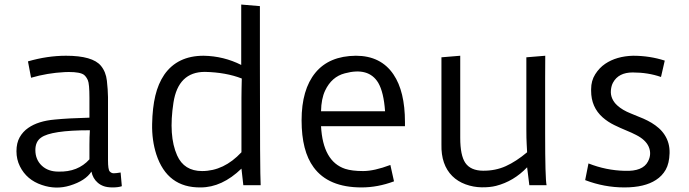

<svg xmlns="http://www.w3.org/2000/svg" viewBox="-20 -818 3042 848"><path d="M518.1 4.4Q502 9.8 478 9.8Q454.1 9.8 438.7 4.4Q423.3 -1 412.1 -10.7Q390.1 -29.3 383.8 -60.1Q357.4 -19.5 289.1 1.5Q227.5 20.5 165 -1Q97.7 -23.4 67.9 -83.5Q52.7 -113.8 52.7 -150.1Q52.7 -186.5 66.9 -211.7Q81.1 -236.8 104.5 -252.9Q148.4 -283.7 222.2 -290Q281.2 -295.9 375 -298.3V-386.2Q375 -448.2 367.9 -463.9Q360.8 -479.5 351.1 -487.3Q334.5 -500 283.7 -500L265.1 -499.5Q189 -495.6 117.2 -474.6L103.5 -546.9Q189 -571.8 271.5 -571.8Q389.2 -571.8 425.8 -527.3Q447.8 -500.5 452.1 -461.4Q456.5 -422.4 457 -389.2V-110.4Q457 -68.8 464.6 -60.8Q472.2 -52.7 482.2 -52.7Q492.2 -52.7 512.7 -56.2ZM375 -178.7Q375 -213.4 377 -242.7Q205.6 -242.7 161.1 -210Q136.2 -192.4 136.2 -155.3Q136.2 -112.8 165 -85.9Q192.9 -60.1 237.8 -60.1Q324.2 -57.6 375 -114.3Z M1046.4 -73.2Q960.4 9.8 866.2 9.8Q718.8 11.7 670.4 -136.2Q650.4 -198.7 651.9 -270.3Q653.3 -341.8 666 -395.3Q678.7 -448.7 705.6 -488.3Q763.7 -571.8 879.4 -571.8Q967.8 -570.3 1045.4 -531.2V-797.9L1127.9 -791V-533.2Q1127.9 -52.7 1131.3 0H1054.7ZM1047.9 -471.2Q978 -498.5 884.8 -500.5Q767.1 -500.5 746.1 -364.7Q723.6 -218.3 762.2 -131.8Q793 -62.5 872.6 -62.5Q968.8 -62.5 1046.4 -145.5V-385.7Q1046.4 -406.2 1046.9 -427Q1047.4 -447.8 1047.9 -471.2Z M1720.2 -17.1Q1648.4 9.8 1576.7 9.8Q1430.2 9.8 1365.2 -79.1Q1312 -150.9 1312 -286.6Q1312 -422.4 1372.8 -496.6Q1433.6 -570.8 1551.8 -571.8Q1662.1 -571.8 1717.8 -489.3Q1768.6 -414.6 1768.6 -278.3V-260.7H1397.9Q1406.2 -105 1504.4 -72.3Q1534.7 -62.5 1583.7 -62.5Q1632.8 -62.5 1704.1 -89.4ZM1680.7 -326.7Q1674.8 -411.1 1650.4 -452.6Q1607.9 -522.5 1502.9 -494.1Q1444.8 -479 1416 -418Q1398.9 -381.8 1397.9 -326.7Z M2387.7 -472.2V-228Q2387.7 -30.3 2394 0H2317.9L2308.1 -79.1Q2249 -17.1 2170.9 2.9Q2143.6 9.8 2107.2 9.3Q2070.8 8.8 2036.1 -3.9Q2001.5 -16.6 1977.5 -40.5Q1927.7 -90.3 1929.7 -179.7V-564.9L2012.7 -571.8V-209Q2012.7 -131.8 2035.2 -98.6Q2058.6 -64.5 2113.3 -64Q2168 -63.5 2213.9 -84.2Q2259.8 -105 2308.1 -145.5L2306.2 -181.2Q2304.7 -204.6 2304.7 -247.6V-564.9L2388.2 -571.8Q2387.7 -518.6 2387.7 -472.2Z M2899.4 -478Q2842.3 -498 2774.4 -498Q2711.9 -498 2687.5 -453.1Q2680.2 -439.9 2678.2 -420.2Q2676.3 -400.4 2683.8 -383.1Q2691.4 -365.7 2706.1 -352.5Q2729 -331.5 2766.1 -316.9Q2803.2 -302.2 2822 -293.9Q2840.8 -285.6 2857.9 -275.4Q2875 -265.1 2889.9 -252Q2904.8 -238.8 2915.5 -222.2Q2938.5 -187 2937.3 -141.6Q2936 -96.2 2920.2 -68.4Q2904.3 -40.5 2877.4 -23.4Q2827.1 9.8 2737.8 9.8Q2648.9 9.8 2564.5 -22.5L2579.1 -96.2Q2656.7 -65.4 2739.7 -63.5Q2818.8 -60.5 2841.8 -104.5Q2859.4 -137.7 2844.7 -170.9Q2831.1 -200.7 2790 -221.7Q2770.5 -231.9 2745.8 -241.9Q2721.2 -252 2693.1 -265.6Q2665 -279.3 2642.1 -299.3Q2590.8 -344.7 2590.8 -417V-424.3Q2590.8 -461.4 2608.9 -490Q2627 -518.6 2652.8 -536.1Q2702.6 -569.8 2775.9 -571.8Q2849.6 -571.8 2916 -550.3Z"/></svg>

Font: Duru Sans
Style: Regular
Weight: 400
Designer: Onur Yazõcõgil
Foundry: Onur Yazõcõgil
Version: Version 1.002